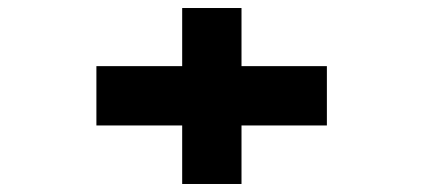

<svg xmlns="http://www.w3.org/2000/svg" viewBox="-20 -543 1090 479"><path d="M220.5 -230V-378H434.5V-523H582.5V-378H795.5V-230H582.5V-84H434.5V-230Z"/></svg>

Font: Trispace Expanded ExtraBold
Style: Regular
Weight: 800
Width: 7
Designer: Tyler Finck
Foundry: Etcetera Type Company
Version: Version 1.210; ttfautohint (v1.8.3)